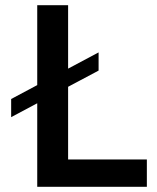

<svg xmlns="http://www.w3.org/2000/svg" viewBox="-20 -720 607 740"><path d="M546 0H123.5V-322L23 -268.5V-338.5L123.5 -392V-700H242.5V-455.5L360 -518V-448L242.5 -385.5V-105.5H546Z"/></svg>

Font: Argentum Novus Medium
Style: Regular
Weight: 500
Designer: Julieta Ulanovsky (font) & Cristiano Sobral (main changes)
Foundry: Julieta Ulanovsky (font) & Cristiano Sobral (main changes)
Version: Version 3.00;November 27, 2020;FontCreator 13.0.0.2655 64-bi